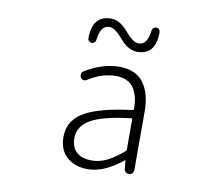

<svg xmlns="http://www.w3.org/2000/svg" viewBox="-85 -893 1170 1010"><g transform="rotate(10 500.0 -388.0)"><path d="M444.3 12.7Q377 12.7 333.5 -24.9Q290 -62.5 290 -133.8Q290 -220.7 369.6 -267.1Q449.2 -313.5 625 -335Q629.9 -335 629.9 -343.8Q629.9 -373 625 -397.5Q619.1 -422.9 606.4 -446.3Q593.8 -469.7 568.4 -482.9Q543 -496.1 507.8 -496.1Q432.6 -496.1 359.4 -449.2Q351.6 -443.4 341.8 -445.3Q332 -447.3 326.2 -456.1Q321.3 -464.8 323.2 -475.1Q325.2 -485.4 334 -490.2Q426.8 -546.9 515.6 -546.9Q605.5 -546.9 646.5 -490.2Q687.5 -433.6 687.5 -337.9V-24.4Q687.5 -14.6 680.2 -7.3Q672.9 0 663.1 0Q652.3 0 645 -6.8Q637.7 -13.7 636.7 -24.4L632.8 -67.4Q632.8 -68.4 631.8 -68.4Q630.9 -68.4 629.9 -67.4Q531.2 12.7 444.3 12.7ZM457 -36.1Q499 -36.1 538.6 -55.7Q578.1 -75.2 626 -116.2Q629.9 -119.1 629.9 -123V-288.1Q629.9 -292 625 -291Q474.6 -273.4 411.1 -236.8Q347.7 -200.2 347.7 -136.7Q347.7 -85 377.9 -60.5Q408.2 -36.1 457 -36.1ZM593.8 -640.6Q571.3 -640.6 550.8 -651.4Q530.3 -662.1 515.6 -677.2Q501 -692.4 487.8 -707.5Q474.6 -722.7 459 -733.4Q443.4 -744.1 427.7 -744.1Q380.9 -744.1 372.1 -666Q371.1 -656.2 364.3 -650.4Q357.4 -644.5 348.6 -645.5Q339.8 -646.5 334 -653.3Q329.1 -658.2 329.1 -666Q329.1 -789.1 429.7 -789.1Q452.1 -789.1 471.7 -778.3Q491.2 -767.6 505.9 -752.4Q520.5 -737.3 533.7 -722.2Q546.9 -707 562.5 -696.3Q578.1 -685.5 594.7 -685.5Q639.6 -685.5 649.4 -763.7Q650.4 -772.5 657.2 -778.3Q664.1 -784.2 672.9 -783.7Q681.6 -783.2 687.5 -776.4Q692.4 -770.5 692.4 -762.7Q692.4 -640.6 593.8 -640.6Z"/></g></svg>

Font: Gen Jyuu Gothic L Monospace Light
Style: Regular
Weight: 300
Designer: [Source Han Sans]
Ryoko NISHIZUKA  (kana & ideographs); Paul D. Hunt (Latin, Greek & Cyrillic); Wenlong ZHANG  (bopomofo
Version: Version 1.002.20150607